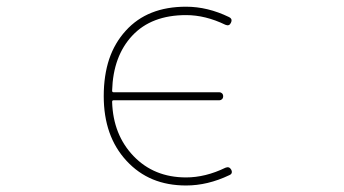

<svg xmlns="http://www.w3.org/2000/svg" viewBox="-20 -575 1040 581"><path d="M543 -13.7Q487.3 -13.7 442.4 -32.2Q397.5 -50.8 362.8 -88.4Q328.1 -126 311 -174.8Q293.9 -223.6 293.9 -284.2Q293.9 -346.7 310.5 -396.5Q327.1 -445.3 360.4 -481.9Q393.6 -518.6 439 -536.6Q484.4 -554.7 543 -554.7Q608.4 -554.7 672.9 -523.4Q680.7 -519.5 680.7 -513.7Q680.7 -509.8 678.7 -505.9Q673.8 -495.1 662.1 -500Q601.6 -529.3 543 -529.3Q438.5 -529.3 380.4 -467.3Q322.3 -405.3 319.3 -300.8Q319.3 -295.9 323.2 -295.9H643.6Q648.4 -295.9 651.9 -292.5Q655.3 -289.1 655.3 -283.7Q655.3 -278.3 651.9 -274.9Q648.4 -271.5 643.6 -271.5H323.2Q319.3 -271.5 319.3 -266.6Q322.3 -167 384.3 -102.5Q446.3 -38.1 543 -38.1Q601.6 -38.1 662.1 -67.4Q673.8 -72.3 679.7 -61.5Q681.6 -57.6 681.6 -54.7Q681.6 -47.9 673.8 -44.9Q608.4 -13.7 543 -13.7Z"/></svg>

Font: Rounded Mgen+ 1mn thin
Style: Regular
Weight: 100
Designer: [Source Han Sans]
Ryoko NISHIZUKA  (kana & ideographs); Paul D. Hunt (Latin, Greek & Cyrillic); Wenlong ZHANG  (bopomofo
Version: Version 1.059.20150602